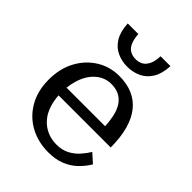

<svg xmlns="http://www.w3.org/2000/svg" viewBox="-212 -849 972 972"><g transform="rotate(45 274.5 -363.0)"><path d="M138 -231Q140 -194 150 -164Q162 -126 185 -100Q208 -74 239 -60.5Q270 -47 306 -47Q347 -47 376.5 -63Q406 -79 426.5 -102.5Q447 -126 461 -149L508 -107Q489 -75 461 -48Q433 -21 394.5 -5.5Q356 10 304 10Q231 10 172.5 -22Q114 -54 80 -113Q46 -172 46 -252Q46 -331 78 -390.5Q110 -450 164.5 -484Q219 -518 286 -518Q341 -518 382.5 -500Q424 -482 452.5 -446.5Q481 -411 496 -357Q511 -303 511 -231ZM139 -287H415Q413 -323 407 -352Q399 -389 383 -413Q367 -437 343 -449Q319 -461 286 -461Q255 -461 228 -446.5Q201 -432 180.5 -404.5Q160 -377 149 -338Q142 -314 139 -287ZM281 -579Q241 -579 207 -595Q173 -611 152 -645.5Q131 -680 128 -736H204Q206 -701 216 -678.5Q226 -656 243.5 -646Q261 -636 284 -636Q307 -636 324 -646Q341 -656 351.5 -678.5Q362 -701 363 -736H434Q431 -680 410 -645.5Q389 -611 355 -595Q321 -579 281 -579Z"/></g></svg>

Font: Roboto Serif 20pt
Style: Regular
Weight: 400
Designer: Greg Gazdowicz
Foundry: Commercial Type
Version: Version 1.008